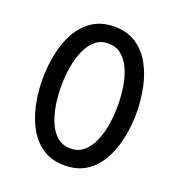

<svg xmlns="http://www.w3.org/2000/svg" viewBox="-131 -821 878 942"><g transform="rotate(20 308.0 -350.0)"><path d="M308 12Q241.5 12 194.8 -18.8Q148 -49.5 119 -101.5Q90 -153.5 76.5 -218Q63 -282.5 63 -350Q63 -418 76.5 -482.5Q90 -547 119 -598.8Q148 -650.5 194.8 -681.2Q241.5 -712 308 -712Q375 -712 421.8 -681.2Q468.5 -650.5 497.5 -598.8Q526.5 -547 540 -482.5Q553.5 -418 553.5 -350Q553.5 -282.5 540 -218Q526.5 -153.5 497.5 -101.5Q468.5 -49.5 421.8 -18.8Q375 12 308 12ZM308 -76Q348 -76 376 -100Q404 -124 421.5 -163.8Q439 -203.5 447 -252Q455 -300.5 455 -350Q455 -403.5 447 -452.8Q439 -502 421.5 -540.5Q404 -579 376 -601.5Q348 -624 308 -624Q268 -624 240 -600.2Q212 -576.5 194.8 -536.8Q177.5 -497 169.2 -448.5Q161 -400 161 -350Q161 -297 169.2 -247.8Q177.5 -198.5 194.8 -159.8Q212 -121 240 -98.5Q268 -76 308 -76Z"/></g></svg>

Font: Overpass Mono Medium
Style: Regular
Weight: 500
Monospace: yes
Designer: Delve Withrington, Dave Bailey
Foundry: Delve Fonts LLC
Version: Version 4.000